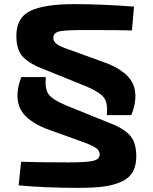

<svg xmlns="http://www.w3.org/2000/svg" viewBox="-20 -724 737 927"><path d="M338 -704Q476 -704 627 -692L617 -577Q568 -579 386 -579Q304 -579 272 -573.5Q240 -568 238 -546Q235 -525 254 -511.5Q273 -498 312 -485L500 -417Q599 -376 623.5 -315Q648 -254 614 -168H496Q501 -225 483 -251Q465 -277 401 -305L191 -390Q126 -414 92.5 -447.5Q59 -481 59 -551Q59 -639 126.5 -671.5Q194 -704 338 -704ZM83 -352H201Q196 -295 214.5 -269Q233 -243 297 -216L507 -131Q570 -108 604 -74Q638 -40 638 31Q638 77 620 107.5Q602 138 563.5 154.5Q525 171 477.5 177Q430 183 360 183Q197 183 70 171L82 57Q160 60 313 60Q392 60 425.5 53.5Q459 47 461 25Q463 4 444 -9Q425 -22 387 -36L199 -104Q100 -145 75 -205.5Q50 -266 83 -352Z"/></svg>

Font: Exo 2 Expanded
Style: Bold
Weight: 700
Width: 7
Designer: Natanael Gama
Version: Version 1.001;PS 001.001;hotconv 1.0.70;makeotf.lib2.5.58329